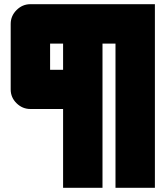

<svg xmlns="http://www.w3.org/2000/svg" viewBox="-20 -708 790 916"><path d="M31 -281V-594Q31 -632 59 -660Q87 -688 125 -688H719V188H531V-500H469V188H281V-188H125Q87 -188 59 -215.5Q31 -243 31 -281ZM219 -375H281V-500H219Z"/></svg>

Font: CostaRica
Style: Normal
Weight: 900
Version: Version 1.3